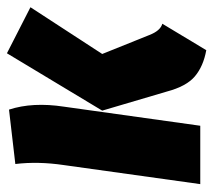

<svg xmlns="http://www.w3.org/2000/svg" viewBox="-50 -540 607 546"><g transform="rotate(-90 253.0 -266.5)"><path d="M383.8 17.1Q337.9 8.8 309.3 -15.4Q280.8 -39.6 266.1 -95.2L211.9 -278.8L375 -549.8L505.9 -482.9L373 -278.8L426.8 -145Q439 -113.3 459 -107.9ZM2.9 0 57.1 -388.2Q67.9 -461.4 60.1 -525.9L214.8 -543.9Q236.8 -476.6 223.1 -387.2L168.9 0Z"/></g></svg>

Font: Fira Sans Compressed ExtraBold
Style: Italic
Weight: 800
Width: 3
Italic angle: -8°
Designer: Carrois Corporate & Edenspiekermann AG
Foundry: Carrois Corporate GbR & Edenspiekermann AG
Version: Version 4.203;PS 004.203;hotconv 1.0.88;makeotf.lib2.5.64775